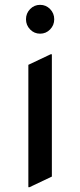

<svg xmlns="http://www.w3.org/2000/svg" viewBox="-20 -567 333 797"><path d="M105 -529.3Q122.1 -546.9 146.5 -546.9Q170.9 -546.9 188 -529.3Q205.1 -511.7 205.1 -487.1Q205.1 -462.4 188 -444.8Q170.9 -427.2 146.5 -427.2Q122.1 -427.2 105 -444.8Q87.9 -462.4 87.9 -487.1Q87.9 -511.7 105 -529.3ZM102.5 210H97.7V-297.9L190.4 -341.8H195.3V166Z"/></svg>

Font: Nova Square
Style: Book
Weight: 400
Designer: Wojciech Kalinowski "wmk69" (wmk69@o2.pl)
Foundry: Wojciech Kalinowski "wmk69" (wmk69@o2.pl)
Version: Version 3.1.0; 2021-05-23